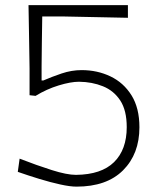

<svg xmlns="http://www.w3.org/2000/svg" viewBox="-20 -704 610 734"><path d="M272.5 9.5Q248 9.5 210.5 1.2Q173 -7 130.5 -20Q88 -33 48 -47L55 -97.5Q120.5 -72 178 -53.8Q235.5 -35.5 270.5 -35.5Q367.5 -36.5 416 -84.2Q464.5 -132 464.5 -218Q464.5 -282 439.8 -319.8Q415 -357.5 373.5 -374.2Q332 -391 282 -391.5Q250.5 -391.5 204.5 -377.5Q158.5 -363.5 116 -337.5L93 -340V-443Q92 -508 91 -568.8Q90 -629.5 89 -684.5H469V-636Q408 -637.5 346.5 -638.5Q285 -639.5 224.5 -641H141.5Q140.5 -591.5 140 -541.2Q139.5 -491 139 -449.5V-396.5H146Q177 -410 215.2 -423Q253.5 -436 292 -436Q352 -436 402.2 -412Q452.5 -388 482.8 -339.5Q513 -291 513 -217.5Q513 -115.5 450.5 -53Q388 9.5 272.5 9.5Z"/></svg>

Font: Commissioner Loud ExtraLight
Style: Regular
Weight: 200
Designer: Kostas Bartsokas
Foundry: Kostas Bartsokas
Version: Version 1.000; ttfautohint (v1.8.3)